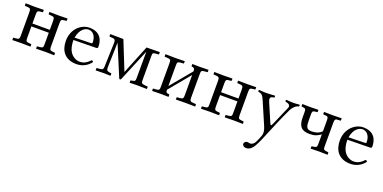

<svg xmlns="http://www.w3.org/2000/svg" viewBox="-13 -1158 4246 2126"><g transform="rotate(20 2109.5 -95.0)"><path d="M383 -77C383 -39 379 -32 342 -29L316 -27C313 -27 311 -25 311 -22V0L312 2C342 1 384 0 420 0C457 0 493 1 523 2L525 0V-21C525 -25 523 -27 519 -27L499 -29C466 -32 458 -37 458 -77V-353C458 -394 466 -397 499 -400L519 -402C523 -402 525 -404 525 -408V-429L524 -431C494 -430 457 -429 420 -429C384 -429 343 -430 313 -431L311 -429V-407C311 -403 313 -402 316 -402L342 -400C375 -398 383 -391 383 -353V-246H178V-353C178 -394 186 -397 219 -400L239 -402C243 -402 245 -404 245 -408V-429L244 -431C214 -430 176 -429 139 -429C103 -429 63 -430 33 -431L31 -429V-407C31 -403 33 -402 36 -402L62 -400C95 -398 103 -391 103 -353V-77C103 -39 99 -32 62 -29L36 -27C33 -27 31 -25 31 -22V0L32 2C62 1 103 0 139 0C176 0 213 1 243 2L245 0V-21C245 -25 243 -27 239 -27L219 -29C186 -32 178 -37 178 -77V-212H383Z M934 -89C899 -53 866 -27 811 -27C777 -27 727 -47 697 -96C678 -127 667 -175 667 -230L935 -234C946 -234 953 -241 953 -251C953 -331 920 -419 787 -419C697 -419 591 -338 591 -193C591 -140 605 -87 636 -51C668 -13 718 10 787 10C859 10 916 -23 954 -73C951 -83 945 -88 934 -89ZM670 -259C688 -367 751 -396 787 -396C833 -396 877 -357 877 -277C877 -268 873 -264 863 -264Z M1029 -431 1028 -429V-407C1028 -404 1029 -402 1033 -402L1062 -400C1088 -398 1101 -392 1101 -357L1092 -75C1091 -40 1084 -31 1049 -29L1019 -27C1015 -27 1013 -25 1013 -22V0L1014 2C1014 2 1078 0 1108 0C1138 0 1187 2 1187 2L1189 0V-21C1189 -25 1187 -27 1183 -27L1166 -29C1136 -33 1128 -42 1128 -75L1136 -365H1138L1288 -6C1291 1 1295 4 1299 4C1305 4 1310 1 1313 -6L1469 -382H1470L1469 -76C1469 -40 1466 -34 1431 -29L1418 -27C1415 -27 1413 -25 1413 -21V0L1414 2C1414 2 1469 0 1499 0C1529 0 1616 2 1616 2L1617 0V-21C1617 -24 1615 -27 1611 -27L1581 -29C1542 -32 1538 -43 1538 -76V-357C1538 -394 1542 -397 1578 -400L1606 -402C1610 -402 1612 -404 1612 -407V-429L1610 -431L1456 -429L1319 -90L1183 -429Z M1790 -429C1747 -429 1681 -431 1681 -431L1678 -429V-407C1678 -403 1680 -402 1684 -402L1714 -400C1752 -398 1754 -389 1754 -347V-77C1754 -42 1752 -31 1714 -29L1683 -27C1680 -27 1678 -25 1678 -22V0L1679 2C1719 1 1747 0 1790 0C1822 0 1831 1 1871 2L1872 0V-21C1872 -25 1870 -27 1866 -27C1832 -30 1829 -41 1829 -65V-67L2035 -315V-79C2035 -44 2032 -31 1994 -29L1963 -27C1960 -27 1958 -25 1958 -22V0L1960 2C2000 1 2027 0 2070 0C2115 0 2145 1 2185 2L2186 0V-21C2186 -25 2184 -27 2180 -27L2150 -29C2115 -31 2110 -42 2110 -79V-348C2110 -390 2113 -398 2150 -400L2180 -402C2184 -402 2186 -404 2186 -408V-429L2185 -431C2185 -431 2115 -429 2070 -429C2042 -429 1997 -431 1997 -431L1995 -429V-407C1995 -403 1997 -402 2000 -402C2034 -399 2035 -382 2035 -358L1829 -110V-348C1829 -389 1832 -398 1870 -400L1900 -402C1904 -402 1906 -404 1906 -408V-429L1904 -431C1904 -431 1834 -429 1790 -429Z M2606 -77C2606 -39 2602 -32 2565 -29L2539 -27C2536 -27 2534 -25 2534 -22V0L2535 2C2565 1 2607 0 2643 0C2680 0 2716 1 2746 2L2748 0V-21C2748 -25 2746 -27 2742 -27L2722 -29C2689 -32 2681 -37 2681 -77V-353C2681 -394 2689 -397 2722 -400L2742 -402C2746 -402 2748 -404 2748 -408V-429L2747 -431C2717 -430 2680 -429 2643 -429C2607 -429 2566 -430 2536 -431L2534 -429V-407C2534 -403 2536 -402 2539 -402L2565 -400C2598 -398 2606 -391 2606 -353V-246H2401V-353C2401 -394 2409 -397 2442 -400L2462 -402C2466 -402 2468 -404 2468 -408V-429L2467 -431C2437 -430 2399 -429 2362 -429C2326 -429 2286 -430 2256 -431L2254 -429V-407C2254 -403 2256 -402 2259 -402L2285 -400C2318 -398 2326 -391 2326 -353V-77C2326 -39 2322 -32 2285 -29L2259 -27C2256 -27 2254 -25 2254 -22V0L2255 2C2285 1 2326 0 2362 0C2399 0 2436 1 2466 2L2468 0V-21C2468 -25 2466 -27 2462 -27L2442 -29C2409 -32 2401 -37 2401 -77V-212H2606Z M2964 173C2979 146 2992 119 3004 91C3080 -93 3130 -211 3181 -318C3194 -346 3229 -388 3264 -391C3270 -397 3270 -408 3264 -414C3240 -411 3219 -409 3196 -409C3174 -409 3140 -411 3109 -414C3103 -408 3103 -397 3109 -391C3139 -388 3173 -371 3158 -337L3063 -118C3047 -82 3043 -82 3027 -119L2942 -317C2925 -357 2916 -386 2974 -391C2980 -397 2980 -408 2974 -414C2944 -412 2894 -409 2866 -409C2846 -409 2808 -412 2789 -414C2783 -408 2783 -397 2789 -391C2831 -387 2843 -369 2869 -308L2977 -57C2998 -9 3000 25 2990 52C2979 84 2966 110 2952 140C2942 159 2921 178 2897 178C2884 178 2876 173 2866 173C2838 173 2827 194 2827 206C2827 226 2846 241 2872 241C2892 241 2930 234 2964 173Z M3609 -353V-225C3577 -193 3538 -181 3489 -181C3427 -181 3420 -215 3420 -293V-359C3420 -391 3427 -399 3460 -401L3475 -402C3479 -402 3481 -404 3481 -408V-429L3480 -431C3480 -431 3419 -429 3380 -429C3346 -429 3292 -431 3292 -431L3291 -429V-407C3291 -403 3293 -402 3296 -402L3304 -401C3338 -397 3345 -392 3345 -354V-297C3345 -191 3380 -146 3478 -146C3538 -146 3570 -160 3609 -189V-78C3609 -39 3604 -34 3568 -29L3552 -27C3548 -27 3546 -25 3546 -21V0L3548 2C3548 2 3607 0 3648 0C3685 0 3744 2 3744 2L3746 0V-22C3746 -25 3744 -27 3741 -27L3724 -29C3687 -33 3684 -40 3684 -78V-353C3684 -394 3693 -400 3724 -401L3750 -402C3753 -402 3755 -404 3755 -407V-429L3754 -431C3754 -431 3686 -429 3642 -429C3606 -429 3549 -431 3549 -431L3547 -429V-407C3547 -403 3549 -402 3553 -402L3568 -401C3603 -399 3609 -392 3609 -353Z M4162 -89C4127 -53 4094 -27 4039 -27C4005 -27 3955 -47 3925 -96C3906 -127 3895 -175 3895 -230L4163 -234C4174 -234 4181 -241 4181 -251C4181 -331 4148 -419 4015 -419C3925 -419 3819 -338 3819 -193C3819 -140 3833 -87 3864 -51C3896 -13 3946 10 4015 10C4087 10 4144 -23 4182 -73C4179 -83 4173 -88 4162 -89ZM3898 -259C3916 -367 3979 -396 4015 -396C4061 -396 4105 -357 4105 -277C4105 -268 4101 -264 4091 -264Z"/></g></svg>

Font: Libertinus Serif Display
Style: Regular
Weight: 400
Designer: Philipp H. Poll, Khaled Hosny
Foundry: Caleb Maclennan
Version: Version 7.050;RELEASE